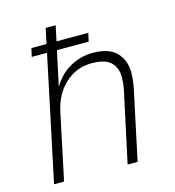

<svg xmlns="http://www.w3.org/2000/svg" viewBox="-106 -800 812 890"><g transform="rotate(-15 300.0 -355.0)"><path d="M44 0 194 -710H242L182 -430Q214 -485 265 -513.5Q316 -542 374 -542Q453 -542 488.5 -504Q524 -466 524 -409Q524 -381 519.5 -353.5Q515 -326 509 -301L445 0H397L463 -307Q469 -332 472.5 -353.5Q476 -375 476 -401Q476 -443 449 -470Q422 -497 357 -497Q283 -497 229.5 -447.5Q176 -398 159 -317L92 0ZM97 -597 106 -637H379L370 -597Z"/></g></svg>

Font: Geist Mono ExtraLight
Style: Italic
Weight: 200
Italic angle: -12°
Monospace: yes
Designer: Basement.studio, Andrés Briganti, Mateo Zaragoza
Foundry: Basement.studio, Vercel, Andrés Briganti, Guido Ferreyra, Mateo Zaragoza
Version: Version 1.500; ttfautohint (v1.8.4.7-5d5b)